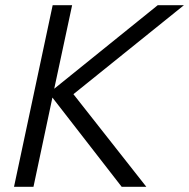

<svg xmlns="http://www.w3.org/2000/svg" viewBox="-20 -720 729 740"><path d="M34 0 183 -700H258L189 -378L588 -700H689L263 -357L544 0H449L182 -344L109 0Z"/></svg>

Font: Red Hat Text
Style: Italic
Weight: 400
Italic angle: -12°
Designer: Pentagram / MCKL
Foundry: Pentagram / MCKL
Version: Version 1.005; Red Hat Text Italic